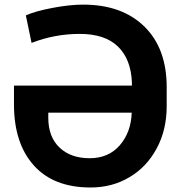

<svg xmlns="http://www.w3.org/2000/svg" viewBox="-20 -791 812 852"><path d="M42 -328.1V-411.1H565.4V-423.8Q561.5 -528.3 503.4 -584.5Q445.3 -640.6 334 -640.6Q222.7 -640.6 120.1 -600.6L94.7 -722.7Q135.7 -741.2 212.4 -755.9Q289.1 -770.5 348.6 -770.5Q521.5 -770.5 620.6 -673.3Q719.7 -576.2 719.7 -404.3V-320.3Q719.7 -213.9 674.8 -131.3Q629.9 -48.8 554.7 -4.9Q478.5 41 381.8 41Q217.8 41 129.9 -57.1Q42 -155.3 42 -328.1ZM194.3 -268.6Q194.3 -183.6 244.1 -136.2Q293.9 -88.9 377.9 -88.9Q461.9 -88.9 511.7 -146.5Q561.5 -204.1 564.5 -291H194.3Z"/></svg>

Font: GenEi M Gothic v2 Bold
Style: Regular
Weight: 700
Version: Version 2.0